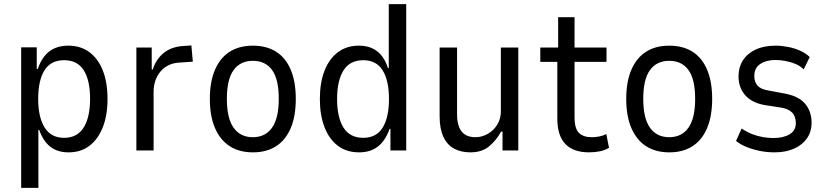

<svg xmlns="http://www.w3.org/2000/svg" viewBox="-20 -725 3983 925"><path d="M82 180V-497H157V-393H162Q182 -451 218.5 -478Q255 -505 309 -505Q369 -505 411 -473.5Q453 -442 475.5 -385Q498 -328 498 -248Q498 -170 475.5 -112.5Q453 -55 411.5 -23Q370 9 310 9Q257 9 222.5 -18Q188 -45 169 -99H165V180ZM289 -61Q352 -61 383 -110.5Q414 -160 414 -249Q414 -338 383.5 -386.5Q353 -435 289 -435Q225 -435 194.5 -386.5Q164 -338 164 -249Q164 -160 195 -110.5Q226 -61 289 -61Z M637 0V-496H711V-390H716Q731 -438 766.5 -468Q802 -498 857 -503L902 -506L909 -428L838 -423Q784 -418 752 -379Q720 -340 720 -281V0Z M1199 9Q1133 9 1087 -20.5Q1041 -50 1016 -107.5Q991 -165 991 -249Q991 -332 1016 -389.5Q1041 -447 1087 -476Q1133 -505 1198 -505Q1264 -505 1310 -476Q1356 -447 1380.5 -389.5Q1405 -332 1405 -249Q1405 -165 1380.5 -107.5Q1356 -50 1310 -20.5Q1264 9 1199 9ZM1198 -64Q1258 -64 1290.5 -109.5Q1323 -155 1323 -249Q1323 -343 1291 -387.5Q1259 -432 1198 -432Q1138 -432 1105.5 -387.5Q1073 -343 1073 -249Q1073 -155 1105.5 -109.5Q1138 -64 1198 -64Z M1710 9Q1650 9 1608 -22.5Q1566 -54 1543.5 -112Q1521 -170 1521 -248Q1521 -327 1543.5 -384.5Q1566 -442 1608 -473.5Q1650 -505 1709 -505Q1762 -505 1797 -478Q1832 -451 1849 -397H1853V-705H1937V0H1861V-104H1857Q1836 -46 1800 -18.5Q1764 9 1710 9ZM1730 -61Q1793 -61 1823.5 -110Q1854 -159 1854 -248Q1854 -337 1823.5 -386Q1793 -435 1730 -435Q1666 -435 1635 -386Q1604 -337 1604 -248Q1604 -159 1635 -110Q1666 -61 1730 -61Z M2246 9Q2202 9 2168.5 -8.5Q2135 -26 2116.5 -65Q2098 -104 2098 -164V-496H2182V-174Q2182 -137 2192 -112.5Q2202 -88 2221.5 -76Q2241 -64 2270 -64Q2303 -64 2331.5 -81Q2360 -98 2376.5 -126Q2393 -154 2393 -188V-496H2477V0H2401V-91H2394Q2372 -50 2337 -20.5Q2302 9 2246 9Z M2818 9Q2743 9 2704 -31Q2665 -71 2665 -154V-427H2583V-496H2669V-642H2748V-496H2902V-427H2748V-161Q2748 -105 2769.5 -84.5Q2791 -64 2830 -64Q2849 -64 2867 -67.5Q2885 -71 2901 -79L2914 -13Q2895 -1 2869.5 4Q2844 9 2818 9Z M3205 9Q3139 9 3093 -20.5Q3047 -50 3022 -107.5Q2997 -165 2997 -249Q2997 -332 3022 -389.5Q3047 -447 3093 -476Q3139 -505 3204 -505Q3270 -505 3316 -476Q3362 -447 3386.5 -389.5Q3411 -332 3411 -249Q3411 -165 3386.5 -107.5Q3362 -50 3316 -20.5Q3270 9 3205 9ZM3204 -64Q3264 -64 3296.5 -109.5Q3329 -155 3329 -249Q3329 -343 3297 -387.5Q3265 -432 3204 -432Q3144 -432 3111.5 -387.5Q3079 -343 3079 -249Q3079 -155 3111.5 -109.5Q3144 -64 3204 -64Z M3711 9Q3675 9 3640.5 2Q3606 -5 3576.5 -17Q3547 -29 3526 -46L3553 -106Q3578 -89 3603.5 -79Q3629 -69 3655.5 -64.5Q3682 -60 3706 -60Q3754 -60 3784 -78Q3814 -96 3814 -131Q3814 -164 3796.5 -182.5Q3779 -201 3741 -207L3663 -219Q3602 -230 3570 -266.5Q3538 -303 3538 -357Q3538 -401 3559 -434Q3580 -467 3620 -486Q3660 -505 3716 -505Q3745 -505 3776.5 -499Q3808 -493 3835.5 -480.5Q3863 -468 3881 -450L3852 -391Q3833 -409 3810 -418Q3787 -427 3763 -431.5Q3739 -436 3716 -436Q3672 -436 3643 -417Q3614 -398 3614 -359Q3614 -330 3629.5 -312.5Q3645 -295 3682 -289L3757 -275Q3826 -263 3858 -226Q3890 -189 3890 -133Q3890 -91 3868 -59Q3846 -27 3806 -9Q3766 9 3711 9Z"/></svg>

Font: Nunito Sans 7pt Condensed
Style: Regular
Weight: 400
Width: 3
Designer: Vernon Adams
Foundry: Vernon Adams
Version: Version 3.101;gftools[0.9.27]